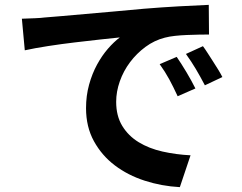

<svg xmlns="http://www.w3.org/2000/svg" viewBox="-20 -731 996 790"><path d="M707 -497Q716 -484 726.5 -467.5Q737 -451 747.5 -433.5Q758 -416 767.5 -398.5Q777 -381 784 -367L711 -335Q693 -374 676.5 -404.5Q660 -435 637 -467ZM815 -541Q824 -529 834.5 -512.5Q845 -496 856 -479Q867 -462 877.5 -445Q888 -428 895 -414L823 -380Q803 -418 785.5 -447.5Q768 -477 745 -509ZM70 -654Q99 -655 124 -656Q149 -657 163 -659Q193 -661 236 -665Q279 -669 332 -673.5Q385 -678 446 -683.5Q507 -689 572 -695Q645 -701 716.5 -705Q788 -709 839 -711L840 -589Q821 -589 797.5 -588.5Q774 -588 749 -587Q724 -586 700.5 -583.5Q677 -581 658 -576Q615 -565 578.5 -538Q542 -511 515 -475Q488 -439 473 -396.5Q458 -354 458 -312Q458 -254 483 -213Q508 -172 550.5 -146Q593 -120 648.5 -107.5Q704 -95 764 -92L720 39Q645 35 575.5 12.5Q506 -10 452.5 -50.5Q399 -91 366.5 -150Q334 -209 334 -286Q334 -337 346.5 -382.5Q359 -428 379.5 -465.5Q400 -503 424.5 -531Q449 -559 473 -577Q442 -574 392.5 -568.5Q343 -563 288 -556.5Q233 -550 178 -541.5Q123 -533 82 -524Z"/></svg>

Font: Kinto Sans
Style: Bold
Weight: 700
Designer: Authors: Ryoko NISHIZUKA  (kana & ideographs); Paul D. Hunt (Latin, Greek & Cyrillic); Wenlong ZHANG  (bopomofo); Sandol
Foundry: Adobe Systems Incorporated, ookami Inc.
Version: Version 0.001